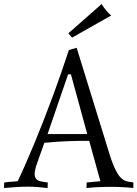

<svg xmlns="http://www.w3.org/2000/svg" viewBox="-47 -944 690 964"><path d="M294.9 -570.8 191.9 -271H391.1L309.1 -570.8ZM337.9 -704.1 502.9 -169.9Q521 -110.4 542.5 -74Q564 -37.6 596.2 -32.2L623 -27.8L622.1 0Q597.2 -2.9 568.1 -4.4Q539.1 -5.9 508.8 -5.9Q476.6 -5.9 445.8 -4.4Q415 -2.9 387.2 0L388.2 -27.8L457 -34.2L400.9 -236.8H381.8Q368.7 -236.8 347.2 -236.6Q325.7 -236.3 298.6 -235.4Q271.5 -234.4 240.2 -232.4Q209 -230.5 175.8 -227.1L148.9 -151.9Q140.1 -128.4 133.5 -107.4Q127 -86.4 127 -70.8Q127 -55.2 135.3 -45.2Q143.6 -35.2 164.1 -32.2L192.9 -27.8L191.9 0Q165.5 -2.9 141.4 -4.9Q117.2 -6.8 90.8 -6.8Q64.5 -6.8 36.1 -4.9Q7.8 -2.9 -26.9 0L-25.9 -27.8Q-11.7 -29.3 1 -30.8Q12.2 -31.7 23.4 -32.7Q34.7 -33.7 42 -34.2Q62 -76.2 83.7 -126Q105.5 -175.8 128.2 -230.5Q150.9 -285.2 173.6 -343.8Q196.3 -402.3 218.3 -461.4Q240.2 -520.5 260.5 -579.1Q280.8 -637.7 298.8 -692.9ZM296.4 -776.9 463.4 -923.8Q473.1 -907.2 485.4 -892.3Q497.6 -877.4 511.2 -866.2L314.5 -754.9Z"/></svg>

Font: Simonetta
Style: Regular
Weight: 400
Version: Version 1.004